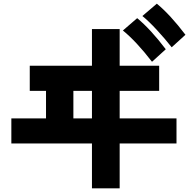

<svg xmlns="http://www.w3.org/2000/svg" viewBox="-20 -982 1040 1049"><path d="M42 -198.2V-335H231.4V-485.4H142.6V-623H482.4V-823.2H633.8V-623H849.6V-485.4H633.8V-335H944.3V-198.2H633.8V46.9H482.4V-198.2ZM380.9 -335H482.4V-485.4H380.9ZM757.8 -894.5 836.9 -961.9Q910.2 -901.4 993.2 -792L918 -723.6Q883.8 -767.6 837.9 -817.4Q792 -867.2 757.8 -894.5ZM651.4 -815.4 729.5 -882.8Q802.7 -822.3 885.7 -712.9L810.5 -644.5Q724.6 -755.9 651.4 -815.4Z"/></svg>

Font: Gothic A1 Black
Style: Regular
Weight: 900
Version: Version 2.50